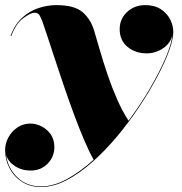

<svg xmlns="http://www.w3.org/2000/svg" viewBox="-24 -490 728 770"><path d="M140.5 260Q97 260 64.8 239.5Q32.5 219 14.5 185.2Q-3.5 151.5 -3.5 111.5Q-3.5 85 9.8 60.8Q23 36.5 46 21Q69 5.5 98 5.5Q120.5 5.5 142.8 16.8Q165 28 179.5 49Q194 70 194 99Q194 139 167 166.5Q140 194 98.5 194Q63 194 35.8 176Q8.5 158 0.5 131Q7 183 44.5 220.2Q82 257.5 140.5 257.5Q190.5 257.5 244.5 228Q298.5 198.5 351.5 150.5Q333.5 118.5 313 70.5Q292.5 22.5 271.8 -33.8Q251 -90 231.5 -147.5Q212 -205 195 -256.8Q178 -308.5 165.2 -347.2Q152.5 -386 146 -404Q143 -412 136.5 -425.5Q130 -439 114.5 -439Q99 -439 69.2 -417.2Q39.5 -395.5 21 -345L18.5 -346.5Q35 -391.5 64.5 -418.5Q94 -445.5 130 -457.5Q166 -469.5 202 -469.5Q274.5 -469.5 307.2 -441.2Q340 -413 354 -365.5Q364 -331.5 377.5 -285.2Q391 -239 408.2 -188.2Q425.5 -137.5 446.5 -90Q467.5 -42.5 491.5 -6Q540 -71 578.2 -136.8Q616.5 -202.5 640.2 -258.2Q664 -314 667.5 -349.5Q660 -316.5 629.8 -296.2Q599.5 -276 564 -276Q519 -276 487.5 -302Q456 -328 456 -373Q456 -414.5 485.8 -442Q515.5 -469.5 558 -469.5Q596 -469.5 621.2 -453Q646.5 -436.5 658.8 -411.5Q671 -386.5 671 -361Q671 -333 654 -286Q637 -239 606.2 -181.2Q575.5 -123.5 534.8 -62.2Q494 -1 446 56.5Q398 114 346.2 160Q294.5 206 242.2 233Q190 260 140.5 260Z"/></svg>

Font: Bodoni* 72pt Fatface
Style: Italic
Weight: 900
Italic angle: -13°
Version: Version 2.3